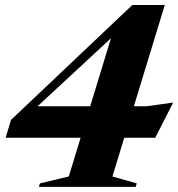

<svg xmlns="http://www.w3.org/2000/svg" viewBox="-20 -728 694 748"><path d="M422.5 -612.5 490 -651 80.5 -271.5 100.5 -314H550.5L654.5 -328.5L585 -191.5H2L23 -261L495.5 -708.5H622L418 -40.5L513 -13.5L508.5 0H131.5L135.5 -13.5L248 -40.5Z"/></svg>

Font: Newsreader 60pt
Style: Bold Italic
Weight: 700
Italic angle: -17°
Designer: Hugues Gentile
Foundry: Production Type
Version: Version 1.003